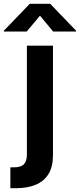

<svg xmlns="http://www.w3.org/2000/svg" viewBox="-77 -786 421 1010"><path d="M64.5 -545.9H201.7V29.8Q201.7 90.8 178.2 129.2Q154.8 167.5 110.8 185.8Q66.9 204.1 5.4 204.1H-22.5V94.2H-3.4Q33.7 94.2 49.1 77.6Q64.5 61 64.5 27.8ZM63.5 -620.1H-57.1V-624L79.6 -766.1H187L323.7 -624V-620.1H202.6L133.3 -703.6Z"/></svg>

Font: Inter
Style: 650
Weight: 650
Designer: Rasmus Andersson
Foundry: rsms
Version: Version 4.001;git-66647c0bb